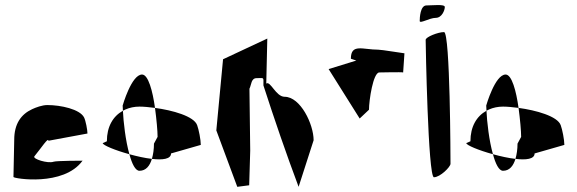

<svg xmlns="http://www.w3.org/2000/svg" viewBox="-20 -722 2231 742"><path d="M32 -38C32 -32 226 0 299 -101C299 -101 198 -101 187 -97C165 -89 104 -108 113 -118C140 -151 167 -193 167 -178L318 -206C318 -220 311 -256 305 -268C289 -300 215 -316 163 -316C143 -316 119 -307 104 -300C61 -280 35 -243 35 -182Z M377 -169C377 -161 425 -141 480 -126C465 -179 457 -251 455 -294C417 -273 393 -233 393 -176ZM454 -314C454 -309 455 -302 455 -294L465 -299C481 -306 499 -310 519 -310C535 -310 556 -308 579 -305C570 -370 553 -434 529 -434C488 -434 454 -314 454 -314ZM480 -126C490 -89 503 -62 519 -62C544 -62 559 -81 567 -108C540 -111 509 -118 480 -126ZM567 -108C608 -103 641 -107 641 -129L756 -162C756 -182 748 -222 742 -238C730 -273 646 -296 579 -305C585 -260 589 -216 589 -193L575 -167C575 -145 572 -125 567 -108Z M816 -218 897 0 943 -6 947 -140 944 -379C952 -395 950 -420 972 -420C1002 -420 998 -426 998 -392C1041 -259 1086 -128 1134 0L1192 -180C1192 -242 1141 -348 1080 -348C1046 -348 1025 -411 1009 -399L1013 -573L842 -493Z M1250 -455 1370 -264 1406 -298C1406 -334 1422 -442 1446 -442C1454 -442 1532 -444 1538 -442L1543 -516C1532 -517 1455 -530 1442 -530C1382 -530 1336 -555 1336 -495L1357 -488Z M1602 -641C1602 -629 1640 -653 1664 -653C1688 -653 1699 -683 1699 -695C1699 -707 1652 -701 1628 -701C1604 -701 1602 -653 1602 -641ZM1625 -568C1625 -556 1634 -37 1657 -37C1681 -37 1721 -77 1721 -89C1721 -101 1720 -598 1696 -598C1673 -598 1625 -579 1625 -568Z M1782 -169C1782 -161 1830 -141 1885 -126C1870 -179 1862 -251 1860 -294C1822 -273 1798 -233 1798 -176ZM1859 -314C1859 -309 1860 -302 1860 -294L1870 -299C1886 -306 1904 -310 1924 -310C1940 -310 1961 -308 1984 -305C1975 -370 1958 -434 1934 -434C1893 -434 1859 -314 1859 -314ZM1885 -126C1895 -89 1908 -62 1924 -62C1949 -62 1964 -81 1972 -108C1945 -111 1914 -118 1885 -126ZM1972 -108C2013 -103 2046 -107 2046 -129L2161 -162C2161 -182 2153 -222 2147 -238C2135 -273 2051 -296 1984 -305C1990 -260 1994 -216 1994 -193L1980 -167C1980 -145 1977 -125 1972 -108Z"/></svg>

Font: Corrode
Style: Regular
Weight: 400
Designer: Mew Too
Version: Version 0.532